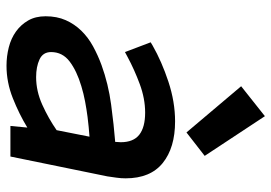

<svg xmlns="http://www.w3.org/2000/svg" viewBox="-142 -680 834 590"><g transform="rotate(90 275.0 -385.0)"><path d="M217 -79Q260 -79 302 -98Q344 -117 380 -142L400 -243Q371 -241 339 -237Q316 -234 292 -229.5Q268 -225 245 -218Q198 -204 169 -182Q140 -160 140 -125Q140 -100 162.5 -89.5Q185 -79 217 -79ZM372 -52Q331 -27 282 -7.5Q233 12 182 12Q153 12 125.5 5Q98 -2 77 -17Q56 -32 43 -54.5Q30 -77 30 -108Q30 -143 42 -170Q54 -197 74.5 -218Q95 -239 122.5 -254Q150 -269 180 -280Q238 -301 301.5 -309.5Q365 -318 416 -322Q416 -327 416.5 -330.5Q417 -334 417 -339Q417 -378 394 -396Q371 -414 326 -414Q283 -414 238.5 -397.5Q194 -381 155 -360L140 -352L110 -431L120 -437Q169 -465 231 -485.5Q293 -506 353 -506Q434 -506 481 -468Q528 -430 528 -354Q528 -340 526 -326Q524 -312 522 -298L461 0H367ZM245 -709 337 -782 459 -597 387 -541Z"/></g></svg>

Font: Codetta
Style: Bold Italic
Weight: 700
Italic angle: -11°
Designer: Ulrich Proeller
Foundry: PROSA GmbH
Version: Version 2.00;September 29, 2018;FontCreator 11.5.0.2427 64-b